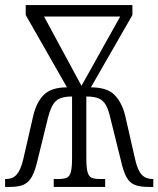

<svg xmlns="http://www.w3.org/2000/svg" viewBox="-20 -734 622 754"><path d="M0 -31H3Q30 -31 45.5 -48.5Q61 -66 71 -107L110 -277Q122 -331 151.5 -361Q181 -391 243 -391L81 -675V-714H500V-675L337 -391Q400 -391 429.5 -361.5Q459 -332 472 -278L511 -107Q521 -64 537 -47.5Q553 -31 579 -31H582V0H562Q528 0 508 -8.5Q488 -17 476 -39.5Q464 -62 454 -107L414 -268Q406 -304 395.5 -322Q385 -340 367.5 -347.5Q350 -355 319 -355V-114Q319 -77 323.5 -59.5Q328 -42 339 -36.5Q350 -31 373 -31H393V0H191V-31H209Q232 -31 243 -36.5Q254 -42 258.5 -59.5Q263 -77 263 -114V-355Q218 -355 199 -337Q180 -319 168 -270L128 -107Q118 -63 105.5 -40.5Q93 -18 73.5 -9Q54 0 20 0H0ZM452 -669H153L300 -397Z"/></svg>

Font: Noto Serif CondLight
Style: Regular
Weight: 300
Width: 3
Designer: Monotype Design Team
Foundry: Monotype Imaging Inc.
Version: Version 1.001